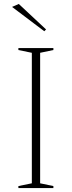

<svg xmlns="http://www.w3.org/2000/svg" viewBox="-20 -951 363 971"><path d="M250 -708V-698L183 -684V-24L250 -10V0H73V-10L141 -24V-684L73 -698V-708ZM204 -793 41 -916 75 -931 213 -802Z"/></svg>

Font: Kalnia Thin ExtraLight
Style: Regular
Weight: 250
Version: Version 1.105